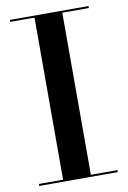

<svg xmlns="http://www.w3.org/2000/svg" viewBox="-85 -802 569 854"><g transform="rotate(-10 199.0 -375.0)"><path d="M21.5 -9V0H376.5V-9H256.5V-741H376.5V-750H21.5V-741H131V-9Z"/></g></svg>

Font: Bodoni* 24pt Medium
Style: Regular
Weight: 500
Version: Version 2.3